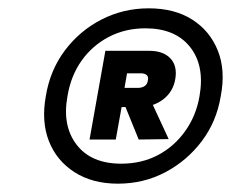

<svg xmlns="http://www.w3.org/2000/svg" viewBox="-20 -732 555 461"><path d="M263 -291Q202 -291 159 -318.5Q116 -346 97.5 -393Q79 -440 90 -501Q100 -563 135.5 -610.5Q171 -658 223.5 -685Q276 -712 337 -712Q399 -712 441.5 -685Q484 -658 503 -610.5Q522 -563 510 -501Q500 -440 464.5 -393Q429 -346 377 -318.5Q325 -291 263 -291ZM313 -397 274 -493H341L385 -398ZM271 -339Q320 -339 359 -359.5Q398 -380 424.5 -417Q451 -454 459 -501Q472 -574 436.5 -619Q401 -664 329 -664Q281 -664 241.5 -643.5Q202 -623 176 -586.5Q150 -550 142 -501Q129 -430 164 -384.5Q199 -339 271 -339ZM195 -397 233 -610H338Q372 -610 389 -592Q406 -574 401 -543Q396 -512 372 -493.5Q348 -475 314 -475H272L258 -397ZM279 -521H311Q321 -521 327.5 -525.5Q334 -530 335 -539Q337 -548 332 -552Q327 -556 318 -556H285Z"/></svg>

Font: DM Sans 36pt
Style: Bold Italic
Weight: 700
Italic angle: -10°
Designer: Colophon Foundry, Jonny Pinhorn
Foundry: Colophon Foundry
Version: Version 4.004;gftools[0.9.30]